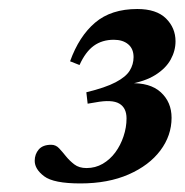

<svg xmlns="http://www.w3.org/2000/svg" viewBox="-20 -716 420 437"><path d="M179.5 -480 176.5 -506Q220 -516.5 243.2 -528.8Q266.5 -541 275.2 -555.2Q284 -569.5 284 -586Q284 -605 271.8 -615.2Q259.5 -625.5 239 -625.5Q212.5 -625.5 193.5 -611.8Q174.5 -598 161 -568L139.5 -576.5Q160 -633.5 196.5 -664.5Q233 -695.5 292.5 -695.5Q336 -695.5 357.8 -674Q379.5 -652.5 379.5 -622Q379.5 -600.5 368.5 -580.5Q357.5 -560.5 333.8 -545.5Q310 -530.5 271.5 -524L274.5 -526.5Q321.5 -528.5 346 -506Q370.5 -483.5 370.5 -448Q370.5 -407.5 345 -373.5Q319.5 -339.5 272.8 -319Q226 -298.5 163 -298.5Q102 -298.5 80.5 -314.8Q59 -331 59 -350Q59 -365 68.2 -375.8Q77.5 -386.5 96.5 -386.5Q107 -386.5 114.5 -378.5Q122 -370.5 130.2 -360.2Q138.5 -350 149.2 -341.8Q160 -333.5 177 -333.5Q197 -333.5 213.8 -343.2Q230.5 -353 242.5 -369.2Q254.5 -385.5 261.2 -405.8Q268 -426 268 -446.5Q268 -470.5 251.5 -480.2Q235 -490 197.5 -483Z"/></svg>

Font: Newsreader 36pt
Style: Bold Italic
Weight: 700
Italic angle: -17°
Designer: Hugues Gentile
Foundry: Production Type
Version: Version 1.003